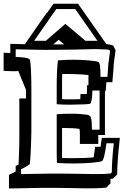

<svg xmlns="http://www.w3.org/2000/svg" viewBox="-55 -953 686 1051"><path d="M255.4 -710H295.9L266.1 -735.4Q258.8 -729 251.5 -722.9Q244.1 -716.8 236.8 -710ZM420.4 -438Q420.9 -447.8 421.1 -460Q421.4 -472.2 421.9 -486.8H429.2Q429.2 -511.7 429.2 -526.4Q429.2 -541 429.7 -541Q427.7 -542.5 415.3 -543.7Q402.8 -544.9 385.3 -545.9Q367.7 -546.9 348.6 -547.4Q329.6 -547.9 314.5 -547.9H285.6Q284.7 -532.7 284.7 -516.1Q284.7 -499.5 284.7 -482.4V-410.2Q294.9 -409.7 304.2 -409.4Q313.5 -409.2 324.7 -409.2Q329.1 -409.2 344 -409.2Q358.9 -409.2 384.8 -410.2Q384.8 -416.5 385 -423.3Q385.3 -430.2 385.3 -438ZM-5.9 3.9Q5.9 -1.5 14.9 -5.9Q23.9 -10.3 30.8 -14.2V-44.9Q34.7 -46.9 38.6 -48.6Q42.5 -50.3 46.4 -52.2Q47.4 -71.3 48.3 -93.3Q49.3 -115.2 49.8 -135.3Q50.3 -155.3 50.5 -171.1Q50.8 -187 50.8 -194.3V-414.1H87.4V-461.4Q84 -469.7 79.8 -479.5Q75.7 -489.3 70.6 -501.7Q65.4 -514.2 59.1 -529.8Q52.7 -545.4 44.4 -565.9Q44.9 -564.5 41.3 -564Q37.6 -563.5 28.3 -563.2Q19 -563 3.4 -563.5Q-12.2 -564 -35.2 -564.9V-664.1L1.5 -663.1V-712.9L81.1 -710.9L201.2 -883.8H203.6L237.8 -932.6H372.1L527.3 -711.4H528.8Q538.1 -711.4 564.5 -704.1L577.6 -677.7L567.4 -601.1Q567.4 -599.1 567.4 -595.9Q567.4 -592.8 566.9 -589.8Q566.9 -585 566.2 -575Q565.4 -564.9 564.2 -552.5Q563 -540 562 -526.9Q561 -513.7 560.1 -502.9H527.3Q526.4 -490.2 525.4 -477.5Q524.4 -464.8 523.4 -454.1H519.5V-213.9H482.9V-165H382.3Q382.3 -192.9 382.3 -209Q382.3 -225.1 381.8 -233.6Q381.3 -242.2 380.6 -244.9Q379.9 -247.6 378.9 -247.6Q363.3 -250 342.8 -251.2Q322.3 -252.4 296.9 -252.4H284.7V-120.6Q284.7 -111.8 284.4 -108.2Q284.2 -104.5 284.2 -102.1Q284.2 -99.6 284.2 -97.2Q284.2 -94.7 284.7 -88.4Q298.8 -87.4 315.7 -87.4Q332.5 -87.4 350.6 -87.4Q380.9 -87.4 409.2 -88.4Q437.5 -89.4 457.5 -91.3Q459.5 -103.5 461.4 -117.9Q463.4 -132.3 465.8 -149.4H495.6Q497.1 -160.2 498.5 -172.1Q500 -184.1 502.4 -198.2H601.1Q586.4 -65.9 586.4 2L563.5 24.9Q560.1 25.4 556.9 25.4Q553.7 25.4 549.8 25.9V50.8L526.9 73.7Q506.3 76.2 481.7 77.1Q457 78.1 425.3 78.1L346.2 76.7Q291 75.7 249.5 75.4Q208 75.2 186.5 75.2Q183.6 75.2 167.5 75.4Q151.4 75.7 125.5 76.2Q99.6 76.7 65.9 77.4Q32.2 78.1 -5.9 78.6ZM131.8 -729.5H195.8L302.7 -822.3L413.1 -729.5H478.5L356.9 -903.3H252.9ZM60.1 0Q211.9 -2.9 223.1 -2.9Q245.1 -2.9 284.7 -2.7Q324.2 -2.4 383.3 -1.5L461.9 0Q491.2 0 513.2 -0.7Q535.2 -1.5 550.8 -3.4L557.1 -9.8Q557.1 -41 559.8 -80.6Q562.5 -120.1 567.9 -168.9H527.8Q522 -127.4 516.1 -101.6Q510.3 -75.7 502.9 -71.3Q498.5 -68.8 483.9 -66.4Q469.2 -64 448.2 -62.3Q427.2 -60.5 401.9 -59.3Q376.5 -58.1 350.6 -58.1Q296.4 -58.1 256.8 -61Q255.4 -85.9 255.4 -120.6V-327.6Q286.1 -330.6 333.5 -330.6Q359.9 -330.6 381.3 -329.1Q402.8 -327.6 419.9 -325.2Q428.7 -323.7 434.1 -320.8Q439.5 -317.9 442.6 -309.3Q445.8 -300.8 447 -285.2Q448.2 -269.5 448.2 -243.2H490.2V-350.1V-457.5H450.7Q450.2 -414.1 443.8 -395.5Q442.9 -392.1 442.4 -389.6Q441.9 -387.2 438.7 -385.7Q435.5 -384.3 428 -383.3Q420.4 -382.3 405.8 -381.8Q370.6 -380.9 350.3 -380.4Q330.1 -379.9 324.7 -379.9Q306.6 -379.9 289.3 -380.6Q272 -381.3 255.4 -382.3V-482.4Q255.4 -525.4 257.1 -560.1Q258.8 -594.7 262.2 -622.6Q285.6 -624.5 307.4 -625.2Q329.1 -626 351.1 -626Q367.7 -626 389.4 -625Q411.1 -624 431.4 -622.3Q451.7 -620.6 466.6 -618.2Q481.4 -615.7 484.9 -612.8Q487.3 -610.8 489.3 -606.4Q491.2 -602.1 492.4 -593Q493.7 -584 494.4 -569.3Q495.1 -554.7 495.1 -532.2H533.2Q535.6 -564.5 536.6 -581.5Q537.6 -598.6 538.1 -602.5L547.4 -672.9L543.9 -679.2Q533.2 -682.1 527.8 -682.1Q501 -683.1 483.2 -683.8Q465.3 -684.6 456.5 -684.1L357.4 -681.6Q315.9 -680.7 279.1 -680.7Q242.2 -680.7 208.5 -680.2Q192.9 -680.2 177 -680.2Q161.1 -680.2 144 -680.7L30.8 -683.1V-641.6Q71.8 -639.6 88.6 -636.2Q105.5 -632.8 108.4 -625.5Q110.4 -620.6 111.8 -606.2Q113.3 -591.8 114.3 -573.5Q115.2 -555.2 115.7 -535.2Q116.2 -515.1 116.5 -498.8Q116.7 -482.4 116.7 -472.2Q116.7 -461.9 116.7 -462.9V-243.2Q116.7 -236.8 116.5 -223.4Q116.2 -210 115.7 -192.4Q115.2 -174.8 114.5 -155Q113.8 -135.3 112.8 -116.5Q111.8 -97.7 110.6 -81.5Q109.4 -65.4 107.9 -54.7Q98.6 -47.4 86.7 -40.3Q74.7 -33.2 60.1 -26.4Z"/></svg>

Font: XB Kayhan Sayeh
Style: Regular
Weight: 700
Designer: Behnam
Foundry: Irmug
Version: Version 7.300 2009